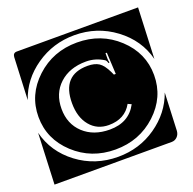

<svg xmlns="http://www.w3.org/2000/svg" viewBox="-93 -584 670 668"><g transform="rotate(-20 242.0 -250.0)"><path d="M113 -249Q113 -193 150 -158.5Q187 -124 247 -124Q318 -124 348 -181L335 -187Q309 -140 249 -140Q206 -140 180 -171.5Q154 -203 154 -255Q154 -359 249 -359Q275 -359 290.5 -349Q306 -339 320 -310L325 -299H332L328 -379H323V-357Q323 -352 325 -344L321 -343Q319 -352 314 -356Q284 -375 249 -375Q188 -375 150.5 -340.5Q113 -306 113 -249ZM90.5 -110Q28 -168 28 -250Q28 -332 90.5 -390Q153 -448 242 -448Q331 -448 393.5 -390Q456 -332 456 -250Q456 -168 393.5 -110Q331 -52 242 -52Q153 -52 90.5 -110ZM13 -318 20 -475Q21 -490 35 -490H484L476 -302Q457 -377 391.5 -426Q326 -475 242 -475Q163 -475 99.5 -431Q36 -387 13 -318ZM0 -10 8 -199Q27 -123 92 -74Q157 -25 242 -25Q321 -25 383.5 -68.5Q446 -112 470 -180L464 -40Q463 -27 454.5 -18.5Q446 -10 434 -10Z"/></g></svg>

Font: PrimecolorB
Style: Medium
Weight: 500
Designer: gluk
Foundry: gluk
Version: Version 0.672